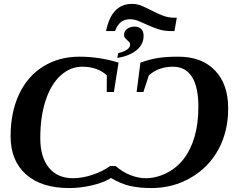

<svg xmlns="http://www.w3.org/2000/svg" viewBox="-20 -952 1221 982"><path d="M522.5 -793Q550.3 -932.1 654.8 -932.1Q682.6 -932.1 707.5 -921.1Q732.4 -910.2 758.3 -896.7Q784.2 -883.3 812.3 -872.3Q840.3 -861.3 874.5 -861.3H884.3L872.1 -793H856Q819.3 -793 790.5 -802.5Q761.7 -812 737.1 -823.2Q712.4 -834.5 690.2 -844Q668 -853.5 644.5 -853.5Q616.7 -853.5 598.4 -839.1Q580.1 -824.7 568.4 -793ZM714.4 -769Q714.4 -725.1 679 -695.8Q643.6 -666.5 580.1 -655.3L584.5 -680.2Q645.5 -694.8 645.5 -724.6Q645.5 -731.9 640.6 -737.1Q635.7 -742.2 629.9 -747.3Q624 -752.4 619.1 -758.3Q614.3 -764.2 614.3 -773.9Q614.3 -792 629.9 -804Q645.5 -815.9 669.9 -815.9Q689 -815.9 701.7 -804.2Q714.4 -792.5 714.4 -769ZM571.3 -103Q608.4 -70.8 648.7 -55.7Q689 -40.5 724.1 -40.5Q779.3 -40.5 831.8 -66.9Q884.3 -93.3 919.9 -139.6Q955.6 -186 975.1 -252.9Q994.6 -319.8 994.6 -405.8Q994.6 -507.3 961.7 -559.1Q928.7 -610.8 864.3 -610.8Q791 -610.8 741.2 -566.4L713.4 -481.4H678.7L698.2 -631.8Q751.5 -650.4 792.5 -656.2Q833.5 -662.1 892.6 -662.1Q1011.7 -662.1 1079.3 -592Q1147 -522 1147 -397.5Q1147 -279.8 1097.4 -188.2Q1047.9 -96.7 956.5 -43.5Q865.2 9.8 754.9 9.8Q693.8 9.8 646.5 -0.7Q599.1 -11.2 547.9 -41.5Q505.9 -16.6 447.8 -3.4Q389.6 9.8 333.5 9.8Q191.4 9.8 112.8 -60.3Q34.2 -130.4 34.2 -255.4Q34.2 -378.4 77.9 -470.7Q121.6 -563 201.9 -612.5Q282.2 -662.1 386.2 -662.1Q488.3 -662.1 586.4 -631.8L562.5 -481.4H525.9L526.4 -566.4Q479 -610.8 400.9 -610.8Q339.4 -610.8 289.8 -565.7Q240.2 -520.5 213.1 -437.5Q186 -354.5 186 -245.6Q186 -148.4 230 -94.5Q273.9 -40.5 353.5 -40.5Q401.4 -40.5 453.6 -58.1Q505.9 -75.7 543.5 -103Z"/></svg>

Font: Tinos
Style: Bold Italic
Weight: 700
Italic angle: -16.333°
Designer: Steve Matteson
Foundry: Monotype Imaging Inc.
Version: Version 1.23